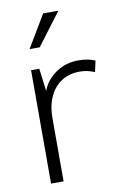

<svg xmlns="http://www.w3.org/2000/svg" viewBox="-81 -737 498 784"><g transform="rotate(-10 168.5 -345.0)"><path d="M66 0V-470H100L112 -376Q129 -421 170 -448.5Q211 -476 262 -476Q286 -476 304 -472Q322 -468 332 -463L322 -417Q310 -422 295 -426Q280 -430 260 -430Q231 -430 205.5 -420Q180 -410 160.5 -389Q141 -368 129.5 -336.5Q118 -305 118 -262V0ZM117 -556H75L155 -690H218Z"/></g></svg>

Font: Ek Mukta ExtraLight
Style: Regular
Weight: 275
Designer: Girish Dalvi and Yashodeep Gholap
Foundry: Ek Type
Version: Version 2.538;PS 1.002;hotconv 16.6.51;makeotf.lib2.5.65220;